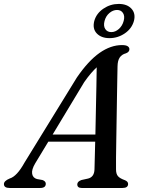

<svg xmlns="http://www.w3.org/2000/svg" viewBox="-48 -934 712 954"><path d="M127 -122.5Q108 -90.5 111.8 -70.2Q115.5 -50 135.5 -44.5L163 -39.5Q179.5 -33.5 179.5 -21Q179.5 0 151.5 0H0Q-28.5 0 -28.5 -19.5Q-28.5 -35 0 -47Q36 -57.5 74 -126.5L334 -549Q391 -632 446.5 -671Q502 -710 558 -710Q578 -710 586.5 -704.2Q595 -698.5 595 -689.5Q595 -675.5 577.5 -669Q558 -664 547.2 -648.8Q536.5 -633.5 536 -604.5Q535.5 -583 534.8 -542.5Q534 -502 533.2 -450.5Q532.5 -399 531.5 -344.2Q530.5 -289.5 529.8 -239Q529 -188.5 528.5 -149.8Q528 -111 528.5 -92.5Q528.5 -70 538 -58.8Q547.5 -47.5 573 -38.5Q588.5 -32 588.5 -20Q588.5 0 560.5 0H358Q336 0 336 -18Q336 -32 356.5 -39.5L390.5 -47Q420.5 -55 421.5 -93Q423 -136 425 -230H192ZM370.5 -526 213.5 -265.5H426Q427 -324.5 428.5 -387.2Q430 -450 431 -506Q432 -562 432.5 -599.5Q420.5 -588.5 405 -570.8Q389.5 -553 370.5 -526ZM496 -744.5Q455 -744.5 432.8 -768Q410.5 -791.5 420.5 -830Q431 -867.5 465.8 -891Q500.5 -914.5 542 -914.5Q583.5 -914.5 605.2 -890.8Q627 -867 617.5 -830Q607 -792 572.2 -768.2Q537.5 -744.5 496 -744.5ZM533.5 -884.5Q513.5 -884.5 495.8 -869.5Q478 -854.5 471.5 -830Q465 -805 475 -789.8Q485 -774.5 505 -774.5Q525 -774.5 542.5 -790Q560 -805.5 566.5 -830Q573 -854 563.2 -869.2Q553.5 -884.5 533.5 -884.5Z"/></svg>

Font: Fraunces 9pt
Style: Italic
Weight: 400
Italic angle: -16°
Version: Version 1.000;[b76b70a41]